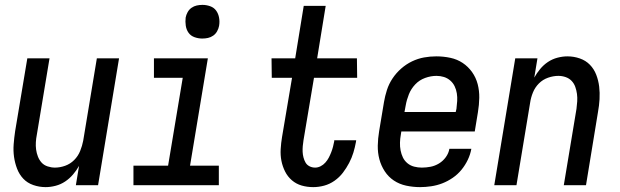

<svg xmlns="http://www.w3.org/2000/svg" viewBox="-20 -759 2540 787"><path d="M167 8Q141 8 116.5 -0.5Q92 -9 75.5 -26.5Q59 -44 50 -67.5Q41 -91 37.5 -116Q34 -141 36 -167.5Q38 -194 42 -221L92 -520H183L131 -207Q128 -192 127 -176.5Q126 -161 128 -146Q130 -131 135.5 -117Q141 -103 150.5 -92.5Q160 -82 175 -77Q190 -72 205 -72Q226 -72 247 -79.5Q268 -87 284 -103Q300 -119 308.5 -140Q317 -161 321 -182L377 -520H468L382 0H291L304 -79Q294 -61 279.5 -44Q265 -27 247 -15Q229 -3 208 2.5Q187 8 167 8Z M877 0H527V-80H669L729 -440H611V-520H832L759 -80H877ZM809 -601Q793 -601 777.5 -606.5Q762 -612 753 -624.5Q744 -637 741.5 -653.5Q739 -670 741 -687Q743 -698 749 -709Q755 -720 765 -727Q775 -734 786.5 -736.5Q798 -739 810 -739Q826 -739 841.5 -733.5Q857 -728 866 -715.5Q875 -703 878 -686.5Q881 -670 878 -653Q876 -642 870 -631Q864 -620 854 -613Q844 -606 832.5 -603.5Q821 -601 809 -601Z M1264 8Q1239 8 1216.5 1.5Q1194 -5 1176.5 -20Q1159 -35 1148.5 -56Q1138 -77 1133.5 -100Q1129 -123 1130.5 -148Q1132 -173 1136 -197L1177 -440H1094L1093 -520H1190L1225 -735H1315L1280 -520H1443L1444 -440H1267L1224 -184Q1222 -172 1221 -160Q1220 -148 1220.5 -136.5Q1221 -125 1224 -113.5Q1227 -102 1232.5 -92.5Q1238 -83 1248.5 -77.5Q1259 -72 1272 -72Q1283 -72 1294 -77.5Q1305 -83 1313.5 -92.5Q1322 -102 1327.5 -112.5Q1333 -123 1337.5 -134.5Q1342 -146 1345 -157.5Q1348 -169 1350 -180V-184H1440L1439 -177Q1435 -155 1428.5 -133.5Q1422 -112 1411 -91Q1400 -70 1385.5 -51Q1371 -32 1351 -18Q1331 -4 1308.5 2Q1286 8 1264 8Z M1702 8Q1673 8 1645 2Q1617 -4 1594.5 -19Q1572 -34 1557 -57Q1542 -80 1535 -106.5Q1528 -133 1528.5 -162Q1529 -191 1534 -221L1554 -341Q1558 -365 1566 -390Q1574 -415 1589 -437.5Q1604 -460 1624.5 -478Q1645 -496 1669 -507.5Q1693 -519 1718 -523.5Q1743 -528 1768 -528Q1798 -528 1826 -522Q1854 -516 1876.5 -501Q1899 -486 1915 -463.5Q1931 -441 1938 -414Q1945 -387 1944.5 -358Q1944 -329 1939 -299L1926 -220H1625L1623 -207Q1620 -191 1619.5 -174.5Q1619 -158 1622 -142.5Q1625 -127 1631.5 -113.5Q1638 -100 1650 -90Q1662 -80 1677.5 -76Q1693 -72 1709 -72Q1727 -72 1745 -75.5Q1763 -79 1779.5 -89Q1796 -99 1807.5 -115Q1819 -131 1822 -149H1912Q1908 -126 1897.5 -104Q1887 -82 1871.5 -63Q1856 -44 1835.5 -30Q1815 -16 1793 -7.5Q1771 1 1747.5 4.5Q1724 8 1702 8ZM1848 -300 1851 -313Q1853 -329 1854 -345Q1855 -361 1852.5 -376.5Q1850 -392 1843.5 -405.5Q1837 -419 1825.5 -429Q1814 -439 1799.5 -443.5Q1785 -448 1769 -448Q1746 -448 1722.5 -439.5Q1699 -431 1682 -413Q1665 -395 1656 -372.5Q1647 -350 1643 -327L1638 -300Z M2006 0 2092 -520H2183L2170 -441Q2180 -459 2194 -476Q2208 -493 2226 -505Q2244 -517 2265 -522.5Q2286 -528 2306 -528Q2332 -528 2356.5 -519.5Q2381 -511 2398 -493.5Q2415 -476 2424 -452.5Q2433 -429 2436 -404Q2439 -379 2437.5 -352.5Q2436 -326 2431 -299L2382 0H2291L2343 -313Q2345 -328 2346 -343.5Q2347 -359 2345 -374Q2343 -389 2338 -403Q2333 -417 2323 -427.5Q2313 -438 2298.5 -443Q2284 -448 2269 -448Q2248 -448 2226.5 -440.5Q2205 -433 2189 -417Q2173 -401 2164.5 -380Q2156 -359 2153 -338L2097 0Z"/></svg>

Font: Iosevka Term Curly Md Obl
Style: Regular
Weight: 500
Italic angle: -9°
Designer: Belleve Invis
Foundry: Belleve Invis
Version: Version 32.3.0